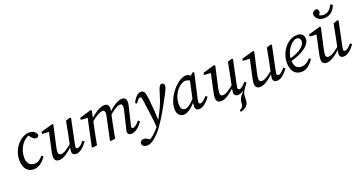

<svg xmlns="http://www.w3.org/2000/svg" viewBox="-44 -1566 5006 2649"><g transform="rotate(-20 2459.0 -242.0)"><path d="M203.5 13.1C272.5 13.1 344.8 -40.6 384.9 -110.8L361.8 -128.9C334.5 -94.6 293.3 -55.9 239.6 -55.9C173.7 -55.9 128.7 -97.7 128.7 -184.5C128.7 -320.6 217.7 -440.5 314.9 -456.2L272.7 -467.1L317.7 -415.4C335.7 -395.2 354.7 -379 377 -379C395.5 -379 414.8 -389.4 418.7 -413.8C407.6 -457.2 372.2 -487.3 310.9 -487.3C184.8 -487.3 53.9 -343.1 53.9 -174C53.9 -49.2 116.1 13.1 203.5 13.1Z M573.7 13.1C645.7 13.1 720.9 -47.7 819.3 -143.6L819.1 -171.7C720.3 -91.5 671.6 -55.9 624 -55.9C600.1 -55.9 586.1 -69.8 586.1 -98.8C586.1 -120.7 592 -153.4 601 -194L664.1 -477.2L651 -487.3L477 -437.2L472.9 -407L584.5 -400.7L577.2 -422.9L526 -186.4C518.1 -146.6 505.2 -97 505.2 -60.2C505.2 -5.2 536.4 13.1 573.7 13.1ZM819.3 13.1C890.6 13.1 943.9 -49.1 989.7 -109.2L965.5 -128.3C923.7 -80.4 894 -55.6 867.2 -55.6C855.3 -55.6 844.4 -63.5 844.4 -77.5C844.4 -89.5 848.3 -110.3 853.3 -135.1L924.5 -477.2L911.3 -487.3L846.4 -466.8C835.5 -403.1 822.6 -338.5 809.7 -274.9L775.7 -111C766.8 -70.4 765.7 -53.3 765.7 -39C765.7 -4.4 791.9 13.1 819.3 13.1Z M1630.9 13.1C1702.3 13.1 1759.5 -48.1 1803.4 -109.2L1779.3 -128.3C1739.4 -80.4 1707.7 -55.6 1680.9 -55.6C1670 -55.6 1661 -62.6 1661 -76.5C1661 -86.5 1667 -107.3 1673.9 -135.1L1719 -320.2C1727 -353.2 1735.9 -386.1 1735.9 -417.9C1735.9 -464.2 1713.6 -487.3 1672.5 -487.3C1608.4 -487.3 1524.5 -427.6 1458.2 -360.2L1453.4 -322C1529.7 -386.6 1584.4 -420.4 1620.2 -420.4C1643 -420.4 1655 -409.4 1655 -373.8C1655 -353.9 1647.1 -321 1639.1 -287.1L1596.2 -110.8C1586.3 -70.1 1580.2 -52.7 1580.2 -29.5C1580.2 -4.1 1599.4 13.1 1630.9 13.1ZM1132.1 0C1145.2 -71 1157.2 -140.1 1172.2 -210.1L1203.2 -352.2L1228.2 -477.2L1215 -487.3L1045.1 -436.2L1041 -407L1161.2 -399.6L1143.3 -414L1055.3 -0.1L1065.4 8L1132.1 0ZM1397.5 0C1410.5 -71 1423.5 -140.1 1438.5 -210.1L1470.3 -357.5C1475.4 -377.7 1479.4 -398.8 1479.4 -417.9C1479.4 -464.2 1457.1 -487.3 1416 -487.3C1348.9 -487.3 1259.2 -427.6 1191.9 -359.2L1187.1 -322.1C1266.3 -387.6 1325.9 -420.4 1363.8 -420.4C1385.6 -420.4 1398.5 -409.4 1398.5 -376.7C1398.5 -360.7 1394.5 -342.6 1391.4 -326.3L1321.6 -0.1L1331.7 8L1397.5 0Z M1709.7 182.1C1712.6 215.5 1737 239.7 1781.1 239.7C1839.1 239.7 1896.9 196.8 1962.5 126.3C2003.8 81 2031 39 2057.1 -0.1C2112.2 -82.9 2154.1 -159.6 2191.1 -226.3C2229 -293.9 2250.1 -335.1 2271.1 -378C2291.2 -418 2296.5 -433.4 2296.5 -458.7C2296.5 -479 2282.1 -493.2 2258.9 -493.2C2231.3 -493.2 2216.2 -471.9 2183.3 -356.9C2149.4 -239.3 2112.7 -163.8 2038.5 -27.6C2009.4 20.2 1976.3 63.1 1938.4 101.1C1896.4 144.1 1848.5 177.2 1797.6 202.3L1874.3 191.8L1845.4 171.5C1816.3 150.9 1793.3 136.8 1764.1 136.8C1735.9 136.8 1714.8 152.9 1709.7 182.1ZM2047.4 -21.8C2043.2 -121 2036.1 -229.1 2023.1 -353.9C2011.2 -466.1 1990.2 -487.3 1951.9 -487.3C1909.7 -487.3 1864.6 -453.2 1825.2 -368.4L1848.2 -352.2C1883.8 -406.4 1897.8 -418.3 1914.6 -418.3C1933.5 -418.3 1938.5 -403.5 1954.3 -276.5C1971.5 -142.2 1982.8 -73.6 1991.1 45L2047.4 -21.8Z M2402.3 13.1C2473.2 13.1 2562 -66.5 2631.7 -169.8L2622.8 -192.1C2536.1 -88.7 2486.4 -55.9 2444.7 -55.9C2408.8 -55.9 2384.8 -84.8 2384.8 -145.8C2384.8 -234.3 2422.7 -312.9 2470.7 -362.8C2507.3 -400.4 2548.8 -421.1 2580.6 -421.1C2615.4 -421.1 2649.2 -400.3 2674.1 -379.5L2711 -405.1C2684.9 -450.8 2658.7 -487.3 2615.8 -487.3C2487.3 -487.3 2307 -278.6 2307 -104.5C2307 -22 2354.1 13.1 2402.3 13.1ZM2625.2 13.1C2692.4 13.1 2754.6 -51.1 2794.5 -109.2L2770.3 -128.3C2735.4 -85.4 2696.8 -55.6 2672 -55.6C2659 -55.6 2648.2 -63.5 2648.2 -77.5C2648.2 -89.5 2651.2 -110.3 2657.1 -135.1L2737.1 -488L2719.2 -497.1L2651.2 -441.8L2583.4 -127.7C2576.4 -94.8 2573.4 -73.7 2573.4 -44.8C2573.4 -5.2 2597.6 13.1 2625.2 13.1Z M3155.1 244.7C3222.9 228 3272.9 190.9 3275.9 127.7L3278.8 61.4C3280.8 -0.5 3320.5 -46.6 3366.7 -109.2L3336.8 -109.1L3278.3 -20L3284.5 -14.8C3232.9 40.3 3210.2 75.8 3207 113.2L3203 157.8C3200.9 184.7 3180.9 202.7 3149 217.6L3155.1 244.7ZM2950.7 13.1C3022.7 13.1 3097.9 -47.7 3196.3 -143.6L3196.1 -171.7C3097.3 -91.5 3048.6 -55.9 3001 -55.9C2977.1 -55.9 2963.1 -69.8 2963.1 -98.8C2963.1 -120.7 2969 -153.4 2978 -194L3041.1 -477.2L3028 -487.3L2854 -437.2L2849.9 -407L2961.5 -400.7L2954.2 -422.9L2903 -186.4C2895.1 -146.6 2882.2 -97 2882.2 -60.2C2882.2 -5.2 2913.4 13.1 2950.7 13.1ZM3196.3 13.1C3267.6 13.1 3320.9 -49.1 3366.7 -109.2L3342.5 -128.3C3300.7 -80.4 3271 -55.6 3244.2 -55.6C3232.3 -55.6 3221.4 -63.5 3221.4 -77.5C3221.4 -89.5 3225.3 -110.3 3230.3 -135.1L3301.5 -477.2L3288.3 -487.3L3223.4 -466.8C3212.5 -403.1 3199.6 -338.5 3186.7 -274.9L3152.7 -111C3143.8 -70.4 3142.7 -53.3 3142.7 -39C3142.7 -4.4 3168.9 13.1 3196.3 13.1Z M3522.7 13.1C3594.7 13.1 3669.9 -47.7 3768.3 -143.6L3768.1 -171.7C3669.3 -91.5 3620.6 -55.9 3573 -55.9C3549.1 -55.9 3535.1 -69.8 3535.1 -98.8C3535.1 -120.7 3541 -153.4 3550 -194L3613.1 -477.2L3600 -487.3L3426 -437.2L3421.9 -407L3533.5 -400.7L3526.2 -422.9L3475 -186.4C3467.1 -146.6 3454.2 -97 3454.2 -60.2C3454.2 -5.2 3485.4 13.1 3522.7 13.1ZM3768.3 13.1C3839.6 13.1 3892.9 -49.1 3938.7 -109.2L3914.5 -128.3C3872.7 -80.4 3843 -55.6 3816.2 -55.6C3804.3 -55.6 3793.4 -63.5 3793.4 -77.5C3793.4 -89.5 3797.3 -110.3 3802.3 -135.1L3873.5 -477.2L3860.3 -487.3L3795.4 -466.8C3784.5 -403.1 3771.6 -338.5 3758.7 -274.9L3724.7 -111C3715.8 -70.4 3714.7 -53.3 3714.7 -39C3714.7 -4.4 3740.9 13.1 3768.3 13.1Z M4132.6 13.1C4206.5 13.1 4270.9 -42.6 4312.9 -110.8L4289.7 -128.9C4262.6 -94.7 4217.6 -55.9 4154.7 -55.9C4089.8 -55.9 4050.8 -94.9 4050.8 -194.4C4050.8 -327.2 4156.3 -444 4221 -444C4253.7 -444 4276.6 -422.2 4276.6 -385.3C4276.6 -328.1 4211.8 -254.9 4024.9 -206.9L4028.9 -169C4275.6 -234.5 4342.9 -329.2 4342.9 -394.9C4342.9 -454 4307.5 -487.3 4242.9 -487.3C4103.1 -487.3 3981.9 -334.3 3981.9 -173C3981.9 -45.3 4045.1 13.1 4132.6 13.1Z M4501.7 13.1C4573.7 13.1 4648.9 -47.7 4747.3 -143.6L4747.1 -171.7C4648.3 -91.5 4599.6 -55.9 4552 -55.9C4528.1 -55.9 4514.1 -69.8 4514.1 -98.8C4514.1 -120.7 4520 -153.4 4529 -194L4592.1 -477.2L4579 -487.3L4405 -437.2L4400.9 -407L4512.5 -400.7L4505.2 -422.9L4454 -186.4C4446.1 -146.6 4433.2 -97 4433.2 -60.2C4433.2 -5.2 4464.4 13.1 4501.7 13.1ZM4747.3 13.1C4818.6 13.1 4871.9 -49.1 4917.7 -109.2L4893.5 -128.3C4851.7 -80.4 4822 -55.6 4795.2 -55.6C4783.3 -55.6 4772.4 -63.5 4772.4 -77.5C4772.4 -89.5 4776.3 -110.3 4781.3 -135.1L4852.5 -477.2L4839.3 -487.3L4774.4 -466.8C4763.5 -403.1 4750.6 -338.5 4737.7 -274.9L4703.7 -111C4694.8 -70.4 4693.7 -53.3 4693.7 -39C4693.7 -4.4 4719.9 13.1 4747.3 13.1ZM4679.2 -575.7C4759.7 -575.7 4823.5 -623.1 4852.6 -712.2L4820.4 -725.3C4788.3 -662.2 4752.2 -622.3 4683.2 -622.3C4645.3 -622.3 4611.4 -638.3 4585.3 -682.8L4596.6 -619.6C4626.7 -634.5 4646.9 -661.5 4646.9 -687.9C4646.9 -716 4626.8 -729.3 4608.4 -729.3C4576.4 -729.3 4558.2 -703.5 4552.1 -682.1C4552.1 -616 4607.8 -575.7 4679.2 -575.7Z"/></g></svg>

Font: Source Serif Variable
Style: Italic
Weight: 389
Italic angle: -12°
Designer: Frank Grießhammer
Foundry: Adobe Systems Incorporated
Version: Version 3.001;hotconv 1.0.111;makeotfexe 2.5.65597